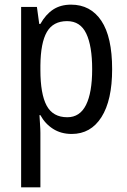

<svg xmlns="http://www.w3.org/2000/svg" viewBox="-20 -618 548 827"><path d="M286 -598Q370 -598 416.5 -528.5Q463 -459 463 -320Q463 -186 417 -113.5Q371 -41 289 -41Q243 -41 208.5 -63Q174 -85 154 -122H150Q151 -102 152.5 -81.5Q154 -61 154 -45V189H71V-588H139L149 -515H154Q177 -556 209 -577Q241 -598 286 -598ZM269 -527Q209 -527 182 -480.5Q155 -434 154 -336V-317Q154 -213 181 -163Q208 -113 270 -113Q324 -113 350.5 -166Q377 -219 377 -320Q377 -420 351.5 -473.5Q326 -527 269 -527Z"/></svg>

Font: Noto Sans Tamil UI Condensed
Style: Regular
Weight: 400
Width: 3
Designer: Jelle Bosma - Monotype Design Team
Foundry: Monotype Imaging Inc.
Version: Version 2.004; ttfautohint (v1.8.4.7-5d5b)